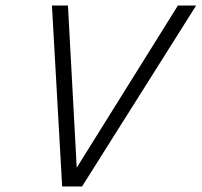

<svg xmlns="http://www.w3.org/2000/svg" viewBox="-20 -675 730 695"><path d="M624 -655H690L277 0H233L234 -30ZM168 -655H226L260 -26L253 0H205Z"/></svg>

Font: Intel One Mono Light
Style: Italic
Weight: 300
Italic angle: -16°
Monospace: yes
Designer: Fred Shallcrass
Foundry: Frere-Jones Type LLC
Version: Version 1.004